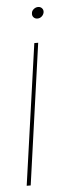

<svg xmlns="http://www.w3.org/2000/svg" viewBox="-50 -533 274 721"><g transform="rotate(-5 86.5 -172.5)"><path d="M21 160.2 96.2 -371.1H110.8L36.1 160.2ZM97.2 -483.9Q97.7 -492.2 105.2 -498.5Q112.8 -504.9 122.1 -504.9Q130.9 -504.9 136.5 -498.8Q142.1 -492.7 141.1 -483.9Q139.6 -474.6 132.6 -468.3Q125.5 -461.9 116.2 -461.9Q106.9 -461.9 101.3 -468.3Q95.7 -474.6 97.2 -483.9Z"/></g></svg>

Font: Human Sans Thin
Style: Italic
Weight: 100
Italic angle: -8°
Designer: Tim Radville
Foundry: Continuum
Version: Version 1.000;FEAKit 1.0